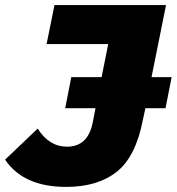

<svg xmlns="http://www.w3.org/2000/svg" viewBox="-73 -720 694 754"><path d="M187 14Q19 14 -53 -93L75 -215Q120 -144 190 -144Q272 -144 291 -238L302 -295H183L207 -417H326L352 -547H110L141 -700H579L522 -417H601L577 -295H498L488 -249Q460 -104 385 -45Q310 14 187 14Z"/></svg>

Font: Montserrat ExtraBold
Style: Italic
Weight: 800
Italic angle: -11.3°
Designer: Julieta Ulanovsky
Foundry: Julieta Ulanovsky
Version: Version 9.000; ttfautohint (v1.8.4.7-5d5b)